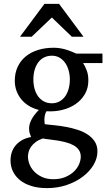

<svg xmlns="http://www.w3.org/2000/svg" viewBox="-20 -740 565 989"><path d="M396 66.9Q396 46.4 385.7 32Q375.5 17.6 358.6 8.3Q341.8 -1 320.6 -6.6Q299.3 -12.2 277.6 -15.9Q255.9 -19.5 235.4 -21.7Q214.8 -23.9 200.2 -26.9Q178.2 -19 163.6 -8.1Q148.9 2.9 140.1 15.6Q131.3 28.3 127.7 41.5Q124 54.7 124 66.9Q124 85 131.8 105.5Q139.6 126 155.8 143.1Q171.9 160.2 196.5 171.6Q221.2 183.1 254.9 183.1Q290.5 183.1 317.1 171.6Q343.8 160.2 361.3 143.1Q378.9 126 387.5 105.5Q396 85 396 66.9ZM339.8 -331.1Q339.8 -354.5 333.7 -376.7Q327.6 -398.9 315.9 -415.8Q304.2 -432.6 286.9 -442.9Q269.5 -453.1 247.1 -453.1Q226.1 -453.1 208.5 -444.8Q190.9 -436.5 178.5 -420.7Q166 -404.8 158.9 -381.8Q151.9 -358.9 151.9 -330.1Q151.9 -305.2 158 -283Q164.1 -260.7 176 -244.1Q188 -227.5 205.8 -217.8Q223.6 -208 247.1 -208Q269.5 -208 286.9 -217.8Q304.2 -227.5 315.9 -244.1Q327.6 -260.7 333.7 -283.2Q339.8 -305.7 339.8 -331.1ZM408.2 -415Q419.4 -397 427.2 -375.7Q435.1 -354.5 435.1 -325.2Q435.1 -285.6 417 -254.9Q398.9 -224.1 368.9 -203.6Q338.9 -183.1 300 -173.6Q261.2 -164.1 219.2 -167Q213.4 -157.2 211.2 -146Q209 -134.8 208.7 -125Q208.5 -115.2 209.5 -108.2Q210.4 -101.1 210.9 -100.1Q233.4 -97.7 262.2 -94.7Q291 -91.8 321 -86.2Q351.1 -80.6 380.1 -71.3Q409.2 -62 431.6 -47.1Q454.1 -32.2 468 -11Q481.9 10.3 481.9 40Q481.9 75.7 461.7 109.6Q441.4 143.6 406.2 170.2Q371.1 196.8 323.7 212.9Q276.4 229 222.2 229Q177.2 229 142.3 218.3Q107.4 207.5 83.5 188.5Q59.6 169.4 46.9 143.3Q34.2 117.2 34.2 86.9Q34.2 64.9 40.5 45.2Q46.9 25.4 60.1 9.5Q73.2 -6.3 93 -17.8Q112.8 -29.3 140.1 -34.2Q137.2 -42 135.3 -47.1Q133.3 -52.2 132.1 -56.9Q130.9 -61.5 130.4 -66.7Q129.9 -71.8 129.9 -80.1Q129.9 -99.6 141.8 -123.3Q153.8 -147 180.2 -173.8Q155.3 -179.7 132.8 -192.4Q110.4 -205.1 93.3 -224.4Q76.2 -243.7 66.2 -268.8Q56.2 -293.9 56.2 -324.2Q56.2 -363.8 70.8 -395.3Q85.4 -426.8 111.8 -448.7Q138.2 -470.7 175 -482.4Q211.9 -494.1 256.8 -494.1Q274.4 -494.1 291.3 -491.2Q308.1 -488.3 323 -483.6Q337.9 -479 350.6 -473.6Q363.3 -468.3 373 -463.9H507.8V-415ZM350.1 -550.8 247.1 -649.9 143.1 -550.8H83L209 -720.2H284.2L410.2 -550.8Z"/></svg>

Font: Charis SIL Eur
Style: Regular
Weight: 400
Foundry: SIL International
Version: Version 5.000